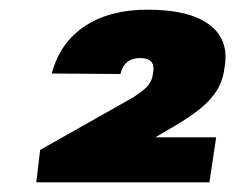

<svg xmlns="http://www.w3.org/2000/svg" viewBox="-20 -807 486 397"><path d="M63 -497 256 -606Q271 -616 279 -623Q287 -630 291 -637.5Q295 -645 296 -653L297 -659Q299 -673 292 -680Q285 -687 270 -687Q254 -687 243.5 -679Q233 -671 229 -654L87 -655Q104 -719 155.5 -753Q207 -787 285 -787Q370 -787 411.5 -757Q453 -727 445 -672L444 -666Q441 -640 428 -619.5Q415 -599 393 -581.5Q371 -564 342 -547L301 -523H427L413 -430H55Z"/></svg>

Font: Pathway Extreme 8pt Thin 12pt ExtraBold
Style: Italic
Weight: 800
Italic angle: -8°
Version: Version 1.001;gftools[0.9.26]